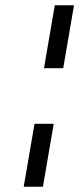

<svg xmlns="http://www.w3.org/2000/svg" viewBox="-20 -715 306 729"><path d="M188 -695H261L220 -456H147ZM184 -245 143 -6H70L111 -245Z"/></svg>

Font: Jost*
Style: Italic
Weight: 400
Italic angle: -10°
Version: Version 3.7